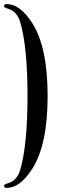

<svg xmlns="http://www.w3.org/2000/svg" viewBox="-54 -727 322 946"><path d="M0 0ZM104.5 105.5Q44.4 198.7 -20.5 198.7Q-34.2 198.7 -34.2 188.5Q-34.2 181.2 -16.1 176.3Q29.3 164.1 45.4 110.4Q81.5 -11.7 81.5 -254.2Q81.5 -496.6 45.4 -618.7Q29.3 -672.4 -16.1 -684.6Q-34.2 -689.5 -34.2 -696.8Q-34.2 -707 -20.5 -707Q44.4 -707 104.5 -613.8Q180.7 -495.1 180.7 -254.2Q180.7 -13.2 104.5 105.5Z"/></svg>

Font: UnifrakturMaguntia18
Style: Book
Weight: 400
Designer: j. 'mach' wust, Gerrit Ansmann, Georg Duffner, based on a font by Peter Wiegel, original typeface by Carl Albert Fahrenw
Version: Version 2017-03-19